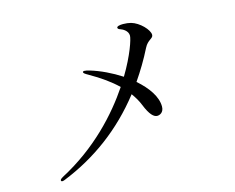

<svg xmlns="http://www.w3.org/2000/svg" viewBox="-97 -836 1194 976"><g transform="rotate(-15 500.0 -348.0)"><path d="M663 -689C652 -692 636 -694 622 -694C605 -694 589 -691 589 -683C589 -678 595 -674 602 -672C614 -668 641 -654 641 -628C641 -610 616 -532 557 -434C506 -467 450 -494 396 -510C386 -513 376 -515 370 -515C365 -515 362 -513 362 -510C362 -505 369 -500 385 -491C445 -457 492 -423 528 -388C446 -266 317 -123 125 -22C118 -18 111 -13 111 -8C111 -5 113 -2 118 -2C121 -2 125 -3 130 -5C302 -74 451 -183 572 -338C588 -316 601 -294 610 -271C632 -216 652 -198 670 -198C683 -198 705 -207 705 -238C705 -290 667 -344 612 -392C645 -440 676 -491 704 -547C723 -585 751 -583 751 -603C751 -630 706 -677 663 -689Z"/></g></svg>

Font: Shippori Mincho OTF
Style: Regular
Weight: 400
Designer: FONTDASU
Foundry: FONTDASU / Google Inc. / but / Adobe
Version: Version 3.300;hotconv 1.0.109;makeotfexe 2.5.65596